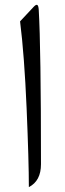

<svg xmlns="http://www.w3.org/2000/svg" viewBox="-20 -766 267 789"><path d="M139.2 -725.6Q148.4 -570.8 148.4 -91.3Q148.4 -22.5 98.6 2.9Q98.6 -103 89.4 -320.6Q80.1 -538.1 62.5 -678.2L118.7 -738.3Q128.4 -748.5 133.3 -745.6Q138.2 -742.7 139.2 -725.6Z"/></svg>

Font: Parastoo FD
Style: FD
Weight: 400
Foundry: Saber Rastikerdar (saber.rastikerdar@gmail.com)
Version: Version 2.0.1